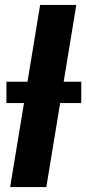

<svg xmlns="http://www.w3.org/2000/svg" viewBox="-20 -755 348 775"><path d="M21 0 142 -735H288L167 0ZM308 -339H6V-425H308Z"/></svg>

Font: Iosevka Aile Heavy
Style: Italic
Weight: 900
Italic angle: -9°
Designer: Belleve Invis
Foundry: Belleve Invis
Version: Version 31.1.0; ttfautohint (v1.8.4)